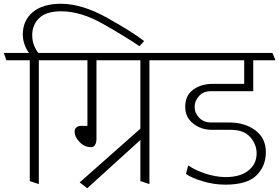

<svg xmlns="http://www.w3.org/2000/svg" viewBox="-31 -961 1482 1019"><path d="M709 -716Q634 -767 516 -834Q398 -901 294 -901Q214 -901 177 -865Q140 -829 140 -775Q140 -741 151.5 -715.5Q163 -690 173 -680H297L313 -641H175V16L127 0V-641H3L-11 -680H123Q110 -696 100 -723Q90 -750 90 -778Q90 -852 143 -896.5Q196 -941 292 -941Q405 -941 539.5 -865.5Q674 -790 734 -743Z M481 -641V-225Q481 -204 473.5 -192Q466 -180 452 -180Q418 -180 391.5 -207Q365 -234 365 -264Q365 -277 375 -285Q385 -293 398 -293H433V-641H305L291 -680H884L900 -641H762V16L714 0V-218L432 38L392 7L714 -278V-641Z M968 -83Q1004 -58 1058 -40Q1112 -22 1165 -21Q1244 -21 1287.5 -56Q1331 -91 1331 -147Q1331 -195 1297 -233.5Q1263 -272 1194 -272H1094Q1036 -272 994 -305.5Q952 -339 952 -394Q952 -454 994 -485Q1036 -516 1100 -516H1265V-641H892L878 -680H1415L1431 -641H1313V-477H1087Q1048 -477 1025 -451Q1002 -425 1002 -394Q1002 -361 1026 -336Q1050 -311 1089 -311H1185Q1268 -311 1324 -269.5Q1380 -228 1380 -153Q1380 -80 1330.5 -30.5Q1281 19 1165 19Q1104 19 1044.5 1Q985 -17 956 -38Z"/></svg>

Font: Palanquin Thin
Style: Regular
Weight: 250
Designer: Pria Ravichandran
Version: Version 1.001